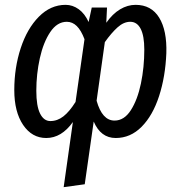

<svg xmlns="http://www.w3.org/2000/svg" viewBox="-20 -558 745 793"><path d="M667 -338Q663 -241 637 -161Q611 -81 565 -34.5Q519 12 458 12Q396 12 367 -56L330 203L243 215L281 -54Q234 12 171 12Q112 12 75.5 -42Q39 -96 39 -186Q39 -278 65.5 -359Q92 -440 140.5 -489Q189 -538 251 -538Q280 -538 305 -520Q330 -502 346 -467L359 -527H422L419 -464Q445 -501 476 -519.5Q507 -538 540 -538Q605 -538 637.5 -485Q670 -432 667 -338ZM292 -137 329 -396Q315 -433 297 -450.5Q279 -468 256 -468Q216 -468 187.5 -425.5Q159 -383 144.5 -317.5Q130 -252 130 -183Q130 -120 145.5 -89Q161 -58 188 -58Q217 -58 242 -77.5Q267 -97 292 -137ZM576 -353Q576 -410 561 -439Q546 -468 518 -468Q491 -468 465.5 -445Q440 -422 413 -384L379 -142Q402 -60 453 -60Q493 -60 520.5 -103Q548 -146 562 -213Q576 -280 576 -353Z"/></svg>

Font: Fira Sans Compressed
Style: Italic
Weight: 400
Width: 1
Italic angle: -8°
Designer: bBox Type GmbH & Carrois Corporate GbR & Edenspiekermann AG
Foundry: bBox Type GmbH & Carrois Corporate GbR & Edenspiekermann AG
Version: Version 4.301